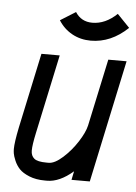

<svg xmlns="http://www.w3.org/2000/svg" viewBox="-51 -729 554 781"><g transform="rotate(5 225.5 -338.5)"><path d="M297.9 -570.8Q255.9 -570.8 221.4 -589.8Q187 -608.9 166 -642.6L228.5 -681.6Q252.4 -644 297.9 -644Q351.1 -644 398.4 -689L449.2 -636.2Q380.4 -570.8 297.9 -570.8ZM162.1 12.2Q125 12.2 97.7 1Q70.3 -10.3 56.9 -24.7Q43.5 -39.1 35.6 -57.9Q27.8 -76.7 26.4 -86.7Q24.9 -96.7 24.9 -104.5Q24.9 -131.8 37.6 -193.4L103 -500H177.7L108.9 -177.7Q98.1 -127.9 98.1 -104.5Q98.1 -83.5 111.6 -72.3Q125 -61 162.1 -61H170.9Q195.3 -61 228.3 -90.6Q261.2 -120.1 286.1 -158.9Q311 -197.8 317.4 -226.1L376 -500H450.7L344.2 0H269.5L276.9 -35.6Q221.7 12.2 170.9 12.2Z"/></g></svg>

Font: Anka/Coder Narrow
Style: Italic
Weight: 400
Width: 3
Italic angle: -12°
Monospace: yes
Version: Version 001.100